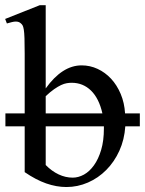

<svg xmlns="http://www.w3.org/2000/svg" viewBox="-24 -715 565 749"><path d="M375.5 -272.5Q362.3 -331.1 331.1 -361.6Q299.8 -392.1 255.4 -392.1Q246.6 -392.1 236.3 -390.4Q226.1 -388.7 214.1 -383.1Q202.1 -377.4 187.3 -367.2Q172.4 -356.9 154.3 -339.8V-272.5ZM381.3 -222.2H154.3V-71.3Q177.7 -47.4 204.6 -34.7Q231.4 -22 259.8 -22Q281.7 -22 303.5 -33.9Q325.2 -45.9 342.5 -70.1Q359.9 -94.2 370.6 -130.1Q381.3 -166 381.3 -213.9ZM464.8 -222.2Q461.4 -170.4 441.7 -127Q421.9 -83.5 390.6 -52Q359.4 -20.5 319.1 -2.9Q278.8 14.6 234.9 14.6Q196.3 14.6 156 0.5Q115.7 -13.7 72.3 -43.5V-222.2H-2.9V-272.5H72.3V-506.3Q72.3 -543.9 71.5 -565.9Q70.8 -587.9 68.8 -599.6Q66.9 -611.3 64 -616.2Q61 -621.1 56.6 -624.5Q52.7 -627.9 48.1 -629.4Q43.5 -630.9 37.4 -630.9Q31.2 -630.9 22.9 -628.9Q14.6 -627 2.9 -623.5L-3.9 -641.1L131.3 -694.8H154.3V-370.1Q218.8 -460 294.4 -460Q327.1 -460 356.7 -446.3Q386.2 -432.6 409.2 -408Q432.1 -383.3 446.8 -348.6Q461.4 -314 463.9 -272.5H521.5V-222.2Z"/></svg>

Font: Doulos SIL Am
Style: Regular
Weight: 400
Designer: Walt Agee, Victor Gaultney, Peter Martin, Debbi Hosken, Becca Hirsbrunner
Foundry: SIL International
Version: Version 5.000